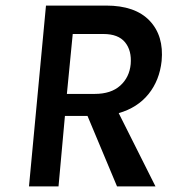

<svg xmlns="http://www.w3.org/2000/svg" viewBox="-20 -669 620 689"><path d="M84 0 145 -649H361Q465 -649 516.8 -594.8Q568.5 -540.5 560 -450Q552.5 -380.5 513 -331.5Q473.5 -282.5 406 -263L538 0H400L294 -253H213L190 0ZM220 -332H320Q378.5 -332 411.5 -361.8Q444.5 -391.5 449 -439Q453 -487.5 428.8 -517.2Q404.5 -547 351 -547H241Z"/></svg>

Font: Karla
Style: Bold Italic
Weight: 700
Italic angle: -8°
Designer: Jonathan Pinhorn
Version: Version 2.004;gftools[0.9.33]